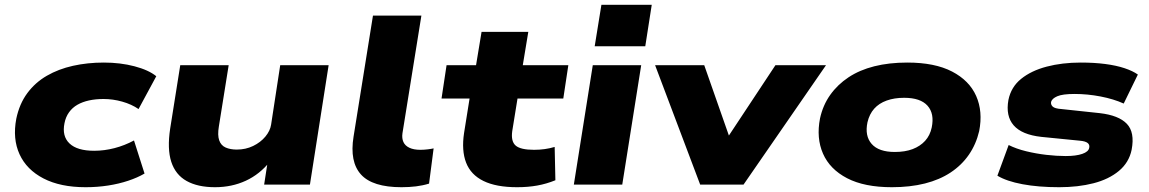

<svg xmlns="http://www.w3.org/2000/svg" viewBox="-20 -770 4792 801"><path d="M337 11Q232 11 161.5 -25.5Q91 -62 61.5 -126.5Q32 -191 48 -275Q61 -337 94 -381.5Q127 -426 175.5 -454Q224 -482 284.5 -495.5Q345 -509 413 -509Q482 -509 541 -493.5Q600 -478 632 -452L558 -315Q529 -335 490 -346Q451 -357 412 -357Q379 -357 351.5 -351Q324 -345 303 -333Q282 -321 268 -301.5Q254 -282 249 -256Q238 -202 270 -171.5Q302 -141 373 -141Q415 -141 457.5 -152Q500 -163 539 -184L583 -46Q554 -29 515 -16Q476 -3 431 4Q386 11 337 11Z M877 11Q805 11 758.5 -15Q712 -41 694.5 -95Q677 -149 690 -234L732 -498H934L893 -242Q887 -206 894.5 -184.5Q902 -163 921.5 -154.5Q941 -146 968 -146Q1005 -146 1036 -161Q1067 -176 1087 -200Q1107 -224 1111 -250L1149 -498H1351L1273 0H1082L1097 -97H1107Q1064 -43 1005.5 -16Q947 11 877 11Z M1655 11Q1534 11 1486 -42Q1438 -95 1455 -200L1536 -705H1738L1659 -214Q1656 -193 1663 -177.5Q1670 -162 1688 -153.5Q1706 -145 1734 -145Q1749 -145 1765 -147Q1781 -149 1789 -151L1770 -4Q1744 4 1715.5 7.5Q1687 11 1655 11Z M2137 11Q2050 11 1997 -15Q1944 -41 1924.5 -91.5Q1905 -142 1916 -215L1939 -359H1822L1843 -498H1966L1989 -637H2184L2161 -498H2351L2330 -359H2139L2117 -223Q2111 -180 2131.5 -162.5Q2152 -145 2208 -145Q2231 -145 2252.5 -148Q2274 -151 2294 -157L2297 -18Q2260 -3 2221.5 4Q2183 11 2137 11Z M2461 -577 2489 -750H2699L2672 -577ZM2374 0 2453 -498H2655L2576 0Z M2901 0 2713 -498H2918L3034 -167H2996L3215 -498H3426L3082 0Z M3701 11Q3586 11 3514 -26.5Q3442 -64 3413.5 -129Q3385 -194 3401 -276Q3413 -331 3443.5 -374Q3474 -417 3520 -447.5Q3566 -478 3627.5 -493.5Q3689 -509 3765 -509Q3880 -509 3952 -471.5Q4024 -434 4052.5 -369.5Q4081 -305 4065 -223Q4052 -168 4022 -124.5Q3992 -81 3946 -50.5Q3900 -20 3838.5 -4.5Q3777 11 3701 11ZM3713 -136Q3756 -136 3787.5 -148Q3819 -160 3839.5 -182.5Q3860 -205 3867 -238Q3879 -296 3849.5 -329Q3820 -362 3752 -362Q3711 -362 3679 -350.5Q3647 -339 3627 -316.5Q3607 -294 3599 -260Q3587 -203 3616.5 -169.5Q3646 -136 3713 -136Z M4399 11Q4312 11 4245.5 -1.5Q4179 -14 4141 -37L4188 -165Q4220 -149 4261 -139Q4302 -129 4345 -124Q4388 -119 4426 -119Q4469 -119 4495 -128Q4521 -137 4524 -153Q4527 -166 4517.5 -173.5Q4508 -181 4485 -183L4324 -199Q4243 -208 4209 -247Q4175 -286 4187 -353Q4198 -407 4240 -441Q4282 -475 4346.5 -492Q4411 -509 4489 -509Q4545 -509 4591 -503Q4637 -497 4671.5 -485.5Q4706 -474 4727 -459L4668 -338Q4626 -357 4571.5 -367.5Q4517 -378 4463 -378Q4413 -378 4391 -368.5Q4369 -359 4365 -345Q4363 -334 4371.5 -325.5Q4380 -317 4409 -315L4568 -298Q4647 -289 4681 -253.5Q4715 -218 4701 -145Q4690 -92 4648 -57Q4606 -22 4542 -5.5Q4478 11 4399 11Z"/></svg>

Font: Nunito Sans 10pt Expanded Black
Style: Italic
Weight: 900
Width: 7
Italic angle: -9°
Designer: Vernon Adams
Foundry: Vernon Adams
Version: Version 3.101;gftools[0.9.27]